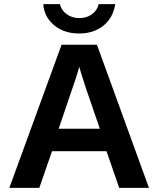

<svg xmlns="http://www.w3.org/2000/svg" viewBox="-20 -903 762 923"><path d="M696 0H553L492 -176H230L169 0H25L276 -688H446ZM371 -548 361 -582 358 -571 346 -531 262 -284H460L392 -482ZM241 -781Q192 -822 188 -883H268Q275 -853 301 -834.5Q327 -816 361 -816Q396 -816 421.5 -834Q447 -852 454 -883H534Q524 -818 477.5 -780Q431 -742 360 -742Q289 -742 241 -781Z"/></svg>

Font: Libra Sans
Style: Bold
Weight: 700
Foundry: Context Ltd
Version: Version 1.000